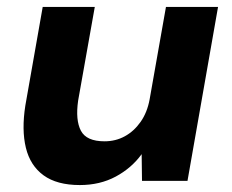

<svg xmlns="http://www.w3.org/2000/svg" viewBox="-20 -521 669 553"><path d="M210 12Q144 12 105.5 -16Q67 -44 54.5 -95.5Q42 -147 53 -217L103 -501H253L205 -231Q197 -175 213 -144.5Q229 -114 281 -114Q313 -114 339.5 -128.5Q366 -143 385 -170Q404 -197 411 -235L458 -501H608L520 0H389L388 -77Q359 -37 313.5 -12.5Q268 12 210 12Z"/></svg>

Font: DM Sans 18pt Black
Style: Italic
Weight: 900
Italic angle: -10°
Designer: Colophon Foundry, Jonny Pinhorn
Foundry: Colophon Foundry
Version: Version 4.004;gftools[0.9.30]